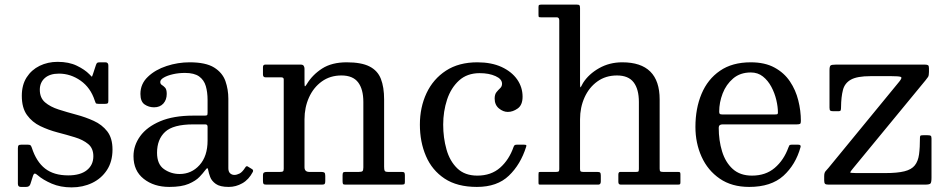

<svg xmlns="http://www.w3.org/2000/svg" viewBox="-20 -800 4099 832"><path d="M390.5 -364.5C392.2 -359.5 393.6 -355.8 394.8 -353.5C395.9 -351.2 400 -350 407 -350H435C440.7 -350 444.5 -350.8 446.5 -352.2C448.5 -353.8 449.5 -357.2 449.5 -362.5V-516C449.5 -525.3 445.2 -530 436.5 -530H414C407.7 -530 403.5 -529.3 401.5 -528C399.5 -526.7 397.7 -523.7 396 -519L383 -479.5C380.3 -470.5 378.4 -466.7 377.2 -468C376.1 -469.3 372.8 -472.7 367.5 -478C354.2 -491.7 336 -504.1 313 -515.2C290 -526.4 262.2 -532 229.5 -532C201.2 -532 175.2 -526.2 151.8 -514.8C128.2 -503.2 109.5 -486.6 95.5 -464.8C81.5 -442.9 74.5 -416.3 74.5 -385C74.5 -350 82 -322.2 97 -301.5C112 -280.8 131.2 -264.8 154.8 -253.5C178.2 -242.2 203.2 -233.1 229.5 -226.2C255.8 -219.4 280.8 -212.4 304.2 -205.2C327.8 -198.1 347 -188.3 362 -176C377 -163.7 384.5 -146 384.5 -123C384.5 -97.7 375.1 -77.5 356.2 -62.5C337.4 -47.5 310.5 -40 275.5 -40C234.2 -40 200.8 -49.8 175.5 -69.5C150.2 -89.2 131 -119.2 118 -159.5C116.7 -163.5 115.1 -166.8 113.2 -169.2C111.4 -171.8 107.7 -173 102 -173H71.5C65.8 -173 62.1 -171.9 60.2 -169.8C58.4 -167.6 57.5 -163.5 57.5 -157.5V-3.5C57.5 5.5 61.7 10 70 10H93C102.7 10 108.8 6 111.5 -2L123 -38C125.3 -44.7 128 -47.9 131 -47.8C134 -47.6 138.2 -45.2 143.5 -40.5C158.8 -27.2 179.1 -15.1 204.2 -4.2C229.4 6.6 258.2 12 290.5 12C322.8 12 352.4 5.6 379.2 -7.2C406.1 -20.1 427.5 -38.8 443.5 -63.2C459.5 -87.8 467.5 -117.3 467.5 -152C467.5 -185 459.9 -211.2 444.8 -230.8C429.6 -250.2 410.1 -265.4 386.2 -276.2C362.4 -287.1 337.1 -296.1 310.2 -303.2C283.4 -310.4 258 -317.8 234 -325.5C210 -333.2 190.4 -343.5 175.2 -356.5C160.1 -369.5 152.5 -387.7 152.5 -411C152.5 -432 159.8 -448.9 174.2 -461.8C188.8 -474.6 209.2 -481 235.5 -481C269.2 -481 300.4 -470.8 329.2 -450.5C358.1 -430.2 378.5 -401.5 390.5 -364.5Z M558.5 -123C558.5 -81 573.2 -48.3 602.8 -25C632.2 -1.7 669.2 10 713.5 10C748.8 10 776.8 5.6 797.5 -3.2C818.2 -12.1 833.8 -22.2 844.5 -33.5C855.2 -44.8 863.2 -54.2 868.5 -61.5C873.2 -67.8 876.4 -71 878.2 -71C880.1 -71 881.5 -68 882.5 -62C883.8 -54 886.6 -44.3 890.8 -33C894.9 -21.7 903.1 -11.7 915.2 -3C927.4 5.7 946 10 971 10H971.5C991.8 10 1011.3 4.8 1030 -5.8C1048.7 -16.2 1063.8 -32.7 1075.5 -55C1077.8 -60.3 1076.8 -64.3 1072.5 -67L1054.5 -78C1050.2 -81.3 1046.3 -80.2 1043 -74.5C1034.3 -60.8 1026 -52 1018 -48C1010 -44 1002.5 -42 995.5 -42C988.5 -42 982.4 -44.3 977.2 -49C972.1 -53.7 969.5 -61 969.5 -71V-372C969.5 -399 965.2 -424.6 956.8 -448.8C948.2 -472.9 931.9 -492.5 907.8 -507.5C883.6 -522.5 848.2 -530 801.5 -530C767.8 -530 734.7 -524.7 702 -514C669.3 -503.3 642.2 -487.8 620.8 -467.2C599.2 -446.8 588.5 -422 588.5 -393C588.5 -371 594.5 -355.8 606.5 -347.5C618.5 -339.2 632.2 -335 647.5 -335C664.5 -335 677.9 -340.4 687.8 -351.2C697.6 -362.1 702.5 -376 702.5 -393C702.5 -406 700.2 -415 695.5 -420C690.8 -425 686.2 -428.9 681.5 -431.8C676.8 -434.6 674.5 -439 674.5 -445C674.5 -451.7 679.7 -458 690 -464C700.3 -470 713.7 -474.8 730 -478.5C746.3 -482.2 763.5 -484 781.5 -484C808.2 -484 828.6 -478.9 842.8 -468.8C856.9 -458.6 866.6 -444.7 871.8 -427C876.9 -409.3 879.5 -389.3 879.5 -367V-312C879.5 -306 878.8 -302.3 877.2 -301C875.8 -299.7 872.2 -299 866.5 -299H817.5C760.2 -299 712.3 -290.8 674 -274.5C635.7 -258.2 606.8 -236.7 587.5 -210C568.2 -183.3 558.5 -154.3 558.5 -123ZM660.5 -138C660.5 -176.7 672.2 -206.8 695.5 -228.5C718.8 -250.2 759.5 -261 817.5 -261H869.5C876.2 -261 879.5 -257.7 879.5 -251V-191C879.5 -145.7 867.8 -110.2 844.5 -84.5C821.2 -58.8 792.5 -46 758.5 -46C733.5 -46 710.9 -53 690.8 -67C670.6 -81 660.5 -104.7 660.5 -138Z M1197.5 -465C1205.5 -465 1209.5 -462.2 1209.5 -456.5V-69C1209.5 -62.7 1208.3 -58.8 1206 -57.2C1203.7 -55.8 1199.2 -55 1192.5 -55H1137.5C1131.2 -55 1126.6 -54.1 1123.8 -52.2C1120.9 -50.4 1119.5 -46 1119.5 -39V-16C1119.5 -9.7 1120.3 -5.4 1122 -3.2C1123.7 -1.1 1127.5 0 1133.5 0H1375.5C1381.2 0 1384.9 -1 1386.8 -3C1388.6 -5 1389.5 -9 1389.5 -15V-38C1389.5 -45.3 1388.2 -50 1385.8 -52C1383.2 -54 1378.7 -55 1372 -55H1320.5C1306.5 -55 1299.5 -61.8 1299.5 -75.5V-283C1299.5 -317.3 1306 -348.9 1319 -377.8C1332 -406.6 1350.5 -429.7 1374.5 -447C1398.5 -464.3 1426.8 -473 1459.5 -473C1492.5 -473 1516.6 -463.1 1531.8 -443.2C1546.9 -423.4 1554.5 -395 1554.5 -358V-74.5C1554.5 -65.8 1553.2 -60.4 1550.5 -58.2C1547.8 -56.1 1542.5 -55 1534.5 -55H1477C1471.7 -55 1468.2 -54 1466.8 -52C1465.2 -50 1464.5 -46.2 1464.5 -40.5V-15.5C1464.5 -10.2 1465 -6.2 1466 -3.8C1467 -1.2 1470.2 0 1475.5 0H1719C1724.7 0 1728.7 -0.5 1731 -1.5C1733.3 -2.5 1734.5 -5.7 1734.5 -11V-40C1734.5 -45.7 1733.8 -49.6 1732.2 -51.8C1730.8 -53.9 1727.2 -55 1721.5 -55H1662.5C1653.8 -55 1648.7 -56.6 1647 -59.8C1645.3 -62.9 1644.5 -68.8 1644.5 -77.5V-369C1644.5 -404.7 1639.8 -434.4 1630.5 -458.2C1621.2 -482.1 1604.8 -500 1581.2 -512C1557.8 -524 1524.8 -530 1482.5 -530C1439.2 -530 1403.5 -520.9 1375.5 -502.8C1347.5 -484.6 1325.5 -462.2 1309.5 -435.5C1306.2 -430.2 1303.7 -427 1302 -426C1300.3 -425 1299.5 -431 1299.5 -444V-502.5C1299.5 -507.2 1298.3 -511.2 1296 -514.8C1293.7 -518.2 1289.7 -520 1284 -520H1129C1122.7 -520 1119.5 -516.2 1119.5 -508.5V-477.5C1119.5 -469.2 1123 -465 1130 -465Z M1799.5 -260C1799.5 -210 1808.2 -164.6 1825.8 -123.8C1843.2 -82.9 1870.2 -50.4 1906.5 -26.2C1942.8 -2.1 1989.5 10 2046.5 10C2105.2 10 2151.4 -6.2 2185.2 -38.8C2219.1 -71.2 2244 -113 2260 -164C2261.3 -167.7 2261.4 -170.1 2260.2 -171.2C2259.1 -172.4 2255.8 -173 2250.5 -173H2219.5C2214.8 -173 2211.7 -172.2 2210 -170.8C2208.3 -169.2 2206.8 -166.8 2205.5 -163.5C2192.5 -126.2 2173 -96.1 2147 -73.2C2121 -50.4 2088.2 -39 2048.5 -39C2012.2 -39 1983.2 -49.5 1961.5 -70.5C1939.8 -91.5 1924.2 -118.8 1914.8 -152.5C1905.2 -186.2 1900.5 -222 1900.5 -260C1900.5 -298 1906.1 -334 1917.2 -368C1928.4 -402 1945.7 -429.7 1969 -451C1992.3 -472.3 2022.2 -483 2058.5 -483C2085.5 -483 2108.4 -478.8 2127.2 -470.2C2146.1 -461.8 2155.5 -450.7 2155.5 -437C2155.5 -429.3 2152.8 -423 2147.5 -418C2142.2 -413 2136.8 -407.2 2131.5 -400.8C2126.2 -394.2 2123.5 -385 2123.5 -373C2123.5 -354.7 2129.7 -340.4 2142 -330.2C2154.3 -320.1 2167.2 -315 2180.5 -315C2195.2 -315 2209.5 -320 2223.5 -330C2237.5 -340 2244.5 -357 2244.5 -381C2244.5 -408.3 2236.7 -433.2 2221 -455.8C2205.3 -478.2 2182.8 -496.2 2153.5 -509.8C2124.2 -523.2 2089.2 -530 2048.5 -530C1994.8 -530 1949.5 -517.9 1912.5 -493.8C1875.5 -469.6 1847.4 -437.1 1828.2 -396.2C1809.1 -355.4 1799.5 -310 1799.5 -260Z M2392.5 -725C2399.8 -725 2403.5 -720.5 2403.5 -711.5V-67C2403.5 -61.7 2402.5 -58.3 2400.5 -57C2398.5 -55.7 2394.7 -55 2389 -55H2323C2317.7 -55 2314.8 -54.3 2314.2 -53C2313.8 -51.7 2313.5 -48.5 2313.5 -43.5V-9.5C2313.5 -4.5 2314 -1.7 2315 -1C2316 -0.3 2318.8 0 2323.5 0H2573C2580 0 2583.5 -4.7 2583.5 -14V-39C2583.5 -45.7 2582.5 -50 2580.5 -52C2578.5 -54 2574.3 -55 2568 -55H2507.5C2502.2 -55 2498.5 -55.8 2496.5 -57.2C2494.5 -58.8 2493.5 -62.2 2493.5 -67.5V-283C2493.5 -317.3 2500 -348.9 2513 -377.8C2526 -406.6 2544.5 -429.7 2568.5 -447C2592.5 -464.3 2620.8 -473 2653.5 -473C2686.5 -473 2710.6 -463.1 2725.8 -443.2C2740.9 -423.4 2748.5 -395 2748.5 -358V-69.5C2748.5 -63.2 2747.9 -59.2 2746.8 -57.5C2745.6 -55.8 2742 -55 2736 -55H2667.5C2662.2 -55 2659.5 -51 2659.5 -43V-11.5C2659.5 -3.8 2663 0 2670 0H2917C2921.7 0 2924.8 -0.5 2926.2 -1.5C2927.8 -2.5 2928.5 -5.3 2928.5 -10V-44C2928.5 -48.7 2927.9 -51.7 2926.8 -53C2925.6 -54.3 2922.7 -55 2918 -55H2854C2847.3 -55 2843.1 -55.8 2841.2 -57.5C2839.4 -59.2 2838.5 -63.2 2838.5 -69.5V-369C2838.5 -476.3 2784.5 -530 2676.5 -530C2639.5 -530 2606 -521.5 2576 -504.5C2546 -487.5 2522.8 -466.2 2506.5 -440.5C2503.5 -435.5 2501 -430.8 2499 -426.5C2497 -422.2 2495.6 -420.7 2494.8 -422C2493.9 -423.3 2493.5 -429.7 2493.5 -441V-764C2493.5 -770.3 2492.8 -774.6 2491.2 -776.8C2489.8 -778.9 2486 -780 2480 -780H2326C2321 -780 2317.7 -779.4 2316 -778.2C2314.3 -777.1 2313.5 -774.2 2313.5 -769.5V-736C2313.5 -730.7 2314 -727.5 2315 -726.5C2316 -725.5 2319.2 -725 2324.5 -725Z M2993.5 -250C2993.5 -203.3 3002.4 -160.2 3020.2 -120.8C3038.1 -81.2 3064.3 -49.6 3099 -25.8C3133.7 -1.9 3176.2 10 3226.5 10C3289.8 10 3339.2 -6.1 3374.8 -38.2C3410.2 -70.4 3435 -111.8 3449 -162.5C3451 -169.5 3447.7 -173 3439 -173H3410C3405 -173 3401.8 -171.9 3400.5 -169.8C3399.2 -167.6 3397.8 -164.7 3396.5 -161C3383.2 -124.3 3363.4 -94.8 3337.2 -72.5C3311.1 -50.2 3278.2 -39 3238.5 -39C3204.2 -39 3176.4 -48.6 3155.2 -67.8C3134.1 -86.9 3118.7 -112.3 3109 -144C3099.3 -175.7 3094.5 -209.8 3094.5 -246.5C3094.5 -256.2 3100 -261 3111 -261H3432.5C3439.5 -261 3444.2 -261.8 3446.8 -263.2C3449.2 -264.8 3450.5 -268.8 3450.5 -275.5C3450.5 -305.2 3446.8 -335 3439.2 -365C3431.8 -395 3419.7 -422.4 3403 -447.2C3386.3 -472.1 3364.1 -492.1 3336.2 -507.2C3308.4 -522.4 3274.2 -530 3233.5 -530C3179.8 -530 3135.2 -517.8 3099.8 -493.2C3064.2 -468.8 3037.7 -435.4 3020 -393.2C3002.3 -351.1 2993.5 -303.3 2993.5 -250ZM3110.5 -304C3104.5 -304 3100.7 -304.8 3099 -306.5C3097.3 -308.2 3096.5 -311.5 3096.5 -316.5C3096.5 -342.8 3101.5 -369 3111.5 -395C3121.5 -421 3136.7 -442.7 3157 -460C3177.3 -477.3 3202.8 -486 3233.5 -486C3253.8 -486 3271.3 -480.2 3286 -468.5C3300.7 -456.8 3312.8 -441.9 3322.5 -423.8C3332.2 -405.6 3339.3 -386.6 3344 -366.8C3348.7 -346.9 3351 -328.7 3351 -312C3351 -308.7 3350.2 -306.5 3348.8 -305.5C3347.2 -304.5 3343.2 -304 3336.5 -304Z M3752.5 -470H3842.5C3863.5 -470 3876.9 -469 3882.8 -467C3888.6 -465 3886.7 -458.2 3877 -446.5L3570.5 -73C3566.2 -67.7 3561.9 -62.8 3557.8 -58.5C3553.6 -54.2 3551.5 -46.8 3551.5 -36.5V-18C3551.5 -11 3552.7 -6.2 3555 -3.8C3557.3 -1.2 3562.2 0 3569.5 0H3988.5C4001.5 0 4009.4 -1.7 4012.2 -5C4015.1 -8.3 4016.5 -16.7 4016.5 -30V-200C4016.5 -206.3 4015.3 -210.2 4013 -211.8C4010.7 -213.2 4006.2 -214 3999.5 -214H3981C3976 -214 3972.3 -213.6 3970 -212.8C3967.7 -211.9 3966.5 -209 3966.5 -204C3966.5 -175 3965.2 -150.7 3962.5 -131C3959.8 -111.3 3953.8 -95.5 3944.2 -83.5C3934.8 -71.5 3919.8 -62.9 3899.5 -57.8C3879.2 -52.6 3851.2 -50 3815.5 -50H3690.5C3672.2 -50 3663.4 -51.2 3664.2 -53.5C3665.1 -55.8 3669.3 -61.7 3677 -71L3991 -452.5C3995.3 -457.8 3998.8 -462.5 4001.5 -466.5C4004.2 -470.5 4005.5 -477.7 4005.5 -488V-504.5C4005.5 -511.2 4004.2 -515.4 4001.8 -517.2C3999.2 -519.1 3994.8 -520 3988.5 -520H3601.5C3589.8 -520 3582.4 -518.8 3579.2 -516.2C3576.1 -513.8 3574.5 -506.7 3574.5 -495V-333.5C3574.5 -326.5 3575.7 -322.2 3578 -320.5C3580.3 -318.8 3585.2 -318 3592.5 -318H3612C3618.7 -318 3622.4 -319.5 3623.2 -322.5C3624.1 -325.5 3624.5 -329.8 3624.5 -335.5C3624.8 -365.5 3627.6 -390.4 3632.8 -410.2C3637.9 -430.1 3649.5 -445 3667.5 -455C3685.5 -465 3713.8 -470 3752.5 -470Z"/></svg>

Font: Besley*
Style: Regular
Weight: 400
Designer: Owen Earl
Foundry: indestructible type*
Version: Version 3.000; ttfautohint (v1.8.3)